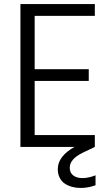

<svg xmlns="http://www.w3.org/2000/svg" viewBox="-20 -720 543 941"><path d="M444.8 -700.2V-642.1H149.9V-380.9H415V-323.2H149.9V-58.1H444.8V0L384.8 28.8Q321.8 59.6 321.8 102.1Q321.8 126.5 338.6 139.6Q355.5 152.8 383.8 152.8Q414.1 152.8 448.2 139.2V188Q411.1 201.2 376 201.2Q353.5 201.2 334 196Q314.5 190.9 298.3 180.4Q282.2 169.9 272.7 151.4Q263.2 132.8 263.2 108.9Q263.2 45.9 345.2 0H80.1V-700.2Z"/></svg>

Font: SVN-Poppins Light
Style: Regular
Weight: 300
Designer: Ninad Kale (Devanagari), Jonny Pinhorn (Latin)
Foundry: Indian Type Foundry
Version: Version 3.002 2017